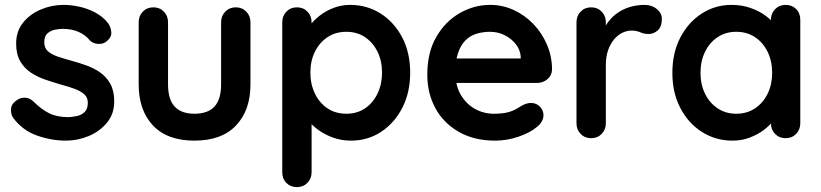

<svg xmlns="http://www.w3.org/2000/svg" viewBox="-20 -565 3357 785"><path d="M34 -83Q24 -97 25 -119Q26 -141 51 -157Q67 -167 85 -165.5Q103 -164 120 -147Q149 -118 181 -102Q213 -86 261 -86Q276 -87 294 -90.5Q312 -94 325.5 -106.5Q339 -119 339 -145Q339 -167 324 -180Q309 -193 284.5 -202Q260 -211 230 -219Q199 -228 166.5 -239Q134 -250 107 -267.5Q80 -285 63 -314Q46 -343 46 -387Q46 -437 74 -472Q102 -507 146.5 -526Q191 -545 240 -545Q271 -545 305 -537.5Q339 -530 370 -513.5Q401 -497 422 -470Q433 -455 435 -434Q437 -413 416 -396Q401 -384 381 -385.5Q361 -387 348 -399Q331 -421 302.5 -434Q274 -447 237 -447Q222 -447 204.5 -443.5Q187 -440 174 -428.5Q161 -417 161 -392Q161 -369 176 -355.5Q191 -342 216.5 -333.5Q242 -325 271 -317Q301 -309 332 -298Q363 -287 389 -269Q415 -251 431 -222.5Q447 -194 447 -150Q447 -99 417 -63Q387 -27 342 -8.5Q297 10 250 10Q191 10 132 -10.5Q73 -31 34 -83Z M944 -535Q970 -535 987 -517.5Q1004 -500 1004 -474V-220Q1004 -114 945 -52Q886 10 775 10Q664 10 605.5 -52Q547 -114 547 -220V-474Q547 -500 564 -517.5Q581 -535 607 -535Q633 -535 650 -517.5Q667 -500 667 -474V-220Q667 -159 694 -129.5Q721 -100 775 -100Q830 -100 857 -129.5Q884 -159 884 -220V-474Q884 -500 901 -517.5Q918 -535 944 -535Z M1411 -545Q1481 -545 1536.5 -509.5Q1592 -474 1624.5 -412Q1657 -350 1657 -268Q1657 -186 1624.5 -123.5Q1592 -61 1537.5 -25.5Q1483 10 1415 10Q1375 10 1340 -3Q1305 -16 1278.5 -36Q1252 -56 1237.5 -76.5Q1223 -97 1223 -111L1254 -124V139Q1254 165 1237 182.5Q1220 200 1194 200Q1168 200 1151 183Q1134 166 1134 139V-474Q1134 -500 1151 -517.5Q1168 -535 1194 -535Q1220 -535 1237 -517.5Q1254 -500 1254 -474V-425L1237 -434Q1237 -447 1251 -465.5Q1265 -484 1289 -502.5Q1313 -521 1344.5 -533Q1376 -545 1411 -545ZM1396 -435Q1352 -435 1319 -413Q1286 -391 1267.5 -353.5Q1249 -316 1249 -268Q1249 -221 1267.5 -182.5Q1286 -144 1319 -122Q1352 -100 1396 -100Q1440 -100 1472.5 -122Q1505 -144 1523.5 -182.5Q1542 -221 1542 -268Q1542 -316 1523.5 -353.5Q1505 -391 1472.5 -413Q1440 -435 1396 -435Z M2004 10Q1919 10 1856.5 -25.5Q1794 -61 1760.5 -122Q1727 -183 1727 -260Q1727 -350 1763.5 -413.5Q1800 -477 1859 -511Q1918 -545 1984 -545Q2035 -545 2080.5 -524Q2126 -503 2161 -466.5Q2196 -430 2216.5 -382Q2237 -334 2237 -280Q2236 -256 2218 -241Q2200 -226 2176 -226H1794L1764 -326H2131L2109 -306V-333Q2107 -362 2088.5 -385Q2070 -408 2042.5 -421.5Q2015 -435 1984 -435Q1954 -435 1928 -427Q1902 -419 1883 -400Q1864 -381 1853 -349Q1842 -317 1842 -268Q1842 -214 1864.5 -176.5Q1887 -139 1922.5 -119.5Q1958 -100 1998 -100Q2035 -100 2057 -106Q2079 -112 2092.5 -120.5Q2106 -129 2117 -135Q2135 -144 2151 -144Q2173 -144 2187.5 -129Q2202 -114 2202 -94Q2202 -67 2174 -45Q2148 -23 2101 -6.5Q2054 10 2004 10Z M2397 0Q2371 0 2354 -17.5Q2337 -35 2337 -61V-474Q2337 -500 2354 -517.5Q2371 -535 2397 -535Q2423 -535 2440 -517.5Q2457 -500 2457 -474V-380L2450 -447Q2461 -471 2478.5 -489.5Q2496 -508 2518 -520.5Q2540 -533 2565 -539Q2590 -545 2615 -545Q2645 -545 2665.5 -528Q2686 -511 2686 -488Q2686 -455 2669 -440.5Q2652 -426 2632 -426Q2613 -426 2597.5 -433Q2582 -440 2562 -440Q2544 -440 2525.5 -431.5Q2507 -423 2491.5 -405Q2476 -387 2466.5 -360.5Q2457 -334 2457 -298V-61Q2457 -35 2440 -17.5Q2423 0 2397 0Z M3192 -545Q3218 -545 3235 -528Q3252 -511 3252 -484V-61Q3252 -35 3235 -17.5Q3218 0 3192 0Q3166 0 3149 -17.5Q3132 -35 3132 -61V-110L3154 -101Q3154 -88 3140 -69.5Q3126 -51 3102 -33Q3078 -15 3045.5 -2.5Q3013 10 2975 10Q2906 10 2850 -25.5Q2794 -61 2761.5 -123.5Q2729 -186 2729 -267Q2729 -349 2761.5 -411.5Q2794 -474 2849 -509.5Q2904 -545 2971 -545Q3014 -545 3050 -532Q3086 -519 3112.5 -499Q3139 -479 3153.5 -458.5Q3168 -438 3168 -424L3132 -411V-484Q3132 -510 3149 -527.5Q3166 -545 3192 -545ZM2990 -100Q3034 -100 3067 -122Q3100 -144 3118.5 -182Q3137 -220 3137 -267Q3137 -315 3118.5 -353Q3100 -391 3067 -413Q3034 -435 2990 -435Q2947 -435 2914 -413Q2881 -391 2862.5 -353Q2844 -315 2844 -267Q2844 -220 2862.5 -182Q2881 -144 2914 -122Q2947 -100 2990 -100Z"/></svg>

Font: Quicksand Variable Light
Style: Regular
Weight: 300
Designer: Andrew Paglinawan
Foundry: Andrew Paglinawan
Version: Version 3.004